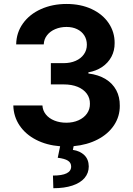

<svg xmlns="http://www.w3.org/2000/svg" viewBox="-20 -737 679 979"><path d="M196.3 -199.2Q197.8 -173.3 213.9 -153.3Q230 -133.3 257.3 -122.3Q284.7 -111.3 318.4 -111.3Q353 -111.3 380.6 -123.8Q408.2 -136.2 423.6 -158.2Q439 -180.2 438.5 -208Q439 -236.8 422.6 -259.3Q406.2 -281.7 376 -294.2Q345.7 -306.6 304.7 -306.6H239.3V-415H304.7Q338.9 -415 365.7 -426.8Q392.6 -438.5 407.7 -460Q422.9 -481.4 422.9 -508.8Q422.9 -535.6 409.9 -556.2Q397 -576.7 373.5 -588.1Q350.1 -599.6 319.3 -599.6Q288.1 -599.6 262 -588.6Q235.8 -577.6 220 -557.4Q204.1 -537.1 203.1 -510.7H62.5Q63.5 -570.8 97.2 -617.7Q130.9 -664.6 189.2 -690.7Q247.6 -716.8 319.3 -716.8Q391.6 -716.8 447.5 -690.7Q503.4 -664.6 534.2 -618.9Q564.9 -573.2 564.5 -517.6Q564.9 -479 548.1 -447.5Q531.2 -416 500.7 -395.5Q470.2 -375 430.7 -368.2V-362.3Q481.9 -356 518.1 -334Q554.2 -312 572.8 -277.1Q591.3 -242.2 590.8 -198.2Q591.3 -143.6 561.5 -98.6Q531.7 -53.7 478 -25.9Q424.3 2 355.5 8.3L351.6 27.3Q388.2 32.7 410.2 54.2Q432.1 75.7 432.6 111.3Q432.6 145.5 411.1 170.7Q389.6 195.8 349.1 209.2Q308.6 222.7 252 222.7L250 158.2Q342.8 158.2 342.8 112.3Q342.8 92.8 326.4 82.3Q310.1 71.8 274.4 67.4L286.6 8.8Q217.8 3.4 164.1 -24.2Q110.4 -51.8 79.8 -97.2Q49.3 -142.6 47.9 -199.2Z"/></svg>

Font: Pretendard Std
Style: Bold
Weight: 700
Designer: Base glyphs from Inter by Rasmus Andersson; Hangeul glyphs from Noto Sans CJK(Source Han Sans) by Jang Soo-young and Kan
Foundry: Kil Hyung-jin
Version: Version 1.309